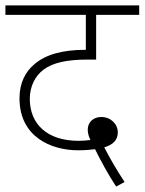

<svg xmlns="http://www.w3.org/2000/svg" viewBox="-20 -642 534 709"><path d="M409 47 440 30C411 -14 386 -57 365 -98C396 -107 415 -124 415 -153C415 -184 389 -210 354 -210C325 -210 304 -191 304 -163C304 -150 308 -137 314 -125C298 -123 284 -122 270 -122C153 -122 90 -185 90 -277C90 -323 110 -362 141 -385C176 -411 228 -422 304 -422H335V-587H494V-622H0V-587H297V-458H294C212 -458 148 -441 106 -404C74 -377 52 -336 52 -279C52 -137 168 -87 269 -87C295 -87 314 -89 331 -91C349 -54 382 7 409 47Z"/></svg>

Font: Noto Sans ExtraLight
Style: Italic
Weight: 200
Italic angle: -12°
Designer: Monotype Design Team
Foundry: Monotype Imaging Inc.
Version: Version 2.013